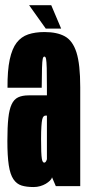

<svg xmlns="http://www.w3.org/2000/svg" viewBox="-20 -732 346 755"><path d="M112 3.5Q125.5 3.5 137.8 0Q150 -3.5 159.8 -9.2Q169.5 -15 176.2 -21.5Q183 -28 184.5 -35L199.5 0H295.5V-389Q295.5 -479 280.8 -525.5Q266 -572 235.2 -589Q204.5 -606 155 -606Q118.5 -606 91 -596.8Q63.5 -587.5 45.5 -564.2Q27.5 -541 18.2 -497.8Q9 -454.5 9.5 -387H144Q144.5 -438.5 145.2 -465Q146 -491.5 148 -500.5Q150 -509.5 154.5 -509.5Q159.5 -509.5 161.2 -499.8Q163 -490 163.8 -463.8Q164.5 -437.5 164.5 -387.5V-357H92.5Q67.5 -357 51.2 -349.2Q35 -341.5 25.8 -321.8Q16.5 -302 12.8 -267.5Q9 -233 9 -178Q9 -118.5 14.5 -82.2Q20 -46 32.8 -27.2Q45.5 -8.5 64.8 -2.5Q84 3.5 112 3.5ZM153.5 -92.5Q151 -92.5 148.5 -95.8Q146 -99 144.5 -108.2Q143 -117.5 142.2 -135.8Q141.5 -154 141.5 -185Q141.5 -216 142.8 -234.8Q144 -253.5 146 -262.2Q148 -271 151.5 -274.2Q155 -277.5 159 -277.5H164.5V-106Q164 -103.5 162.2 -99.8Q160.5 -96 158.2 -94.2Q156 -92.5 153.5 -92.5ZM160 -619.5H220.5L181.5 -711.5H94.5Z"/></svg>

Font: Anybody UltraCondensed
Style: Bold
Weight: 700
Width: 1
Version: Version 1.113;gftools[0.9.25]